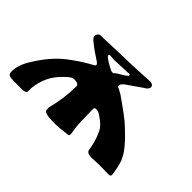

<svg xmlns="http://www.w3.org/2000/svg" viewBox="-75 -571 762 762"><g transform="rotate(45 306.0 -190.0)"><path d="M102 -12Q102 -1 78 -1H76H31Q15 -1 7.5 -5Q0 -9 0 -23Q0 -60 28 -103Q69 -170 120 -210Q161 -241 194 -260Q197 -262 205 -266Q213 -270 216.5 -272.5Q220 -275 220 -279Q220 -282 213 -288Q175 -312 152 -331Q133 -345 133 -353Q133 -361 138 -367Q143 -373 150 -373Q170 -373 217.5 -375Q265 -377 285 -377Q304 -377 318 -378L360 -380Q417 -383 419 -383Q425 -383 430.5 -379Q436 -375 436 -369Q436 -357 416 -346Q411 -343 354 -303Q340 -291 340 -284Q340 -276 344 -276Q348 -276 352 -273Q360 -269 370 -263Q450 -208 473 -185Q476 -182 486.5 -172Q497 -162 501 -158Q505 -154 514 -144.5Q523 -135 527.5 -129Q532 -123 538.5 -114.5Q545 -106 549.5 -97.5Q554 -89 558 -80Q566 -59 572 -19Q572 -18 572 -16L573 -15Q573 -5 562 -5Q556 -5 535 -5.5Q514 -6 507 -6Q502 -6 487.5 -5Q473 -4 466 -4Q443 -4 438 -17Q432 -62 414 -99Q403 -123 368 -145Q356 -154 343 -154Q334 -154 334 -145Q334 -133 335 -105Q336 -77 336 -64Q337 -46 342 -17Q342 -12 342 -9.5Q342 -7 340.5 -5Q339 -3 337 -2.5Q335 -2 330 -2Q290 3 276 3H258Q207 3 206 -13V-27Q224 -97 224 -162Q224 -176 199 -176Q197 -176 194.5 -175.5Q192 -175 191 -175Q181 -172 160 -151Q109 -103 102 -29ZM254 -342Q251 -342 243 -343Q235 -344 230.5 -343.5Q226 -343 226 -339Q226 -336 231 -331.5Q236 -327 243.5 -322.5Q251 -318 252 -317Q264 -311 269 -308L279 -303Q282 -302 286 -302Q288 -302 292 -304Q294 -308 318 -322Q342 -336 342 -341Q342 -346 335 -346Q331 -346 328 -345Q318 -345 291.5 -343.5Q265 -342 254 -342Z"/></g></svg>

Font: Fedorovsk Unicode
Style: Medium
Weight: 500
Designer: Aleksandr Andreev and Nikita Simmons
Version: Version 3.2